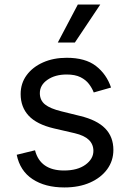

<svg xmlns="http://www.w3.org/2000/svg" viewBox="-20 -804 562 835"><path d="M462.9 -423.3 387.7 -401.9Q380.4 -420.9 366.9 -438.7Q353.5 -456.5 330.1 -468.3Q306.6 -480 270 -480Q219.7 -480 186.5 -457Q153.3 -434.1 153.3 -398.9Q153.3 -367.7 176 -349.6Q198.7 -331.5 247.1 -319.8L328.1 -299.8Q401.4 -282.2 437.3 -245.6Q473.1 -209 473.1 -151.9Q473.1 -105 446.3 -68.1Q419.4 -31.2 371.6 -10Q323.7 11.2 259.8 11.2Q176.3 11.2 121.6 -24.9Q66.9 -61 52.7 -130.9L132.3 -150.4Q143.6 -106.4 175.3 -84.5Q207 -62.5 258.3 -62.5Q316.9 -62.5 351.6 -87.6Q386.2 -112.8 386.2 -147.9Q386.2 -176.3 366.5 -195.6Q346.7 -214.8 305.2 -224.6L214.4 -245.6Q139.6 -263.2 104.7 -300.8Q69.8 -338.4 69.8 -395Q69.8 -441.4 95.7 -476.8Q121.6 -512.2 167 -532.5Q212.4 -552.7 270 -552.7Q351.1 -552.7 397.2 -517.1Q443.4 -481.4 462.9 -423.3ZM231.4 -619.1 318.4 -784.2H416L305.7 -619.1Z"/></svg>

Font: Sahel VF Regular
Style: Regular
Weight: 400
Foundry: Saber Rastikerdar (saber.rastikerdar@gmail.com)
Version: Version 3.4.0